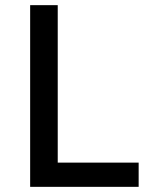

<svg xmlns="http://www.w3.org/2000/svg" viewBox="-20 -725 596 745"><path d="M97 0V-705H204V-94H518V0Z"/></svg>

Font: Nunito Sans 7pt SemiCondensed SemiBold
Style: Regular
Weight: 600
Width: 4
Designer: Vernon Adams
Foundry: Vernon Adams
Version: Version 3.101;gftools[0.9.27]